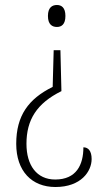

<svg xmlns="http://www.w3.org/2000/svg" viewBox="-20 -560 424 769"><path d="M208 -540C189 -540 172 -530 172 -496C172 -462 189 -452 208 -452C226 -452 242 -462 242 -496C242 -530 226 -540 208 -540ZM226 -195 222 -359H195L191 -212C94 -164 45 -97 45 16C45 125 107 189 202 189C305 189 347 126 347 77C347 44 333 30 314 30C314 100 286 159 201 159C127 159 86 102 86 16C86 -80 127 -146 226 -195Z"/></svg>

Font: Noto Serif Georgian Condensed ExtraLight
Style: Regular
Weight: 200
Width: 3
Designer: Monotype Design Team, Akaki Razmadze
Foundry: Google LLC
Version: Version 2.003